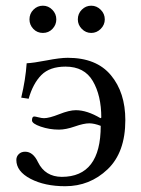

<svg xmlns="http://www.w3.org/2000/svg" viewBox="-20 -641 494 671"><path d="M37.1 -82Q37.1 -94.2 45.7 -102.5Q54.2 -110.8 67.9 -110.8Q95.7 -110.8 112.8 -74.2Q137.7 -23.4 195.8 -22.9Q332 -22.9 332 -201.2Q309.1 -210 292 -210Q272.9 -210 241.5 -199Q210 -188 186 -188Q152.8 -188 122.3 -198.5Q91.8 -209 91.8 -220.2Q91.8 -234.4 100.1 -233.9Q103 -233.9 114.5 -231Q126 -228 133.8 -228Q151.9 -228 187 -241.9Q222.2 -255.9 245.1 -255.9Q284.2 -255.9 331.1 -228L334 -230Q334 -307.1 304.4 -357.7Q274.9 -408.2 209 -408.2Q153.8 -408.2 124.5 -378.7Q95.2 -349.1 80.1 -295.9L54.2 -299.8Q69.3 -362.8 73.2 -419.9Q96.2 -420.9 143.1 -429.9Q189.9 -439 216.8 -439Q316.9 -439 367.4 -378.4Q418 -317.9 418 -221.2Q418 -108.4 356 -49.3Q293.9 9.8 208 9.8Q136.2 9.8 86.7 -16.1Q37.1 -42 37.1 -82ZM83 -573.2Q83 -593.3 96.9 -607.2Q110.8 -621.1 129.9 -621.1Q148.9 -621.1 162.8 -606.9Q176.8 -592.8 176.8 -573.2Q176.8 -554.2 163.3 -540Q149.9 -525.9 129.9 -525.9Q109.9 -525.9 96.4 -540Q83 -554.2 83 -573.2ZM252 -573.2Q252 -593.3 265.9 -607.2Q279.8 -621.1 298.8 -621.1Q317.9 -621.1 332 -606.9Q346.2 -592.8 346.2 -573.2Q346.2 -554.2 332 -540Q317.9 -525.9 298.8 -525.9Q279.8 -525.9 265.9 -540Q252 -554.2 252 -573.2Z"/></svg>

Font: Linux Libertine Capitals
Style: Small Caps
Weight: 400
Designer: Philipp H. Poll
Foundry: Philipp H. Poll
Version: Version 5.1.3